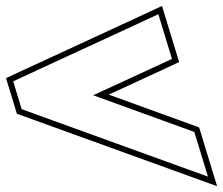

<svg xmlns="http://www.w3.org/2000/svg" viewBox="-179 -682 754 649"><path d="M272.1 -595 356.2 -634 402.3 -483 363.8 -465 135.9 -360 428.3 -254 477.8 -236 524 -85 416.1 -124 -56.2 -295 -105.7 -313 -134.4 -407 -95.9 -425ZM263.7 -613.1 -104.4 -443.1 -158.6 -417.8 -121.9 -297.6 -63 -276.2 554.8 -52.6 494.1 -251.4 188.5 -362.2 372.3 -446.9 426.5 -472.2 368.6 -661.8Z"/></svg>

Font: Nordica Plus
Style: NordicaClassicRgOpOblOl
Weight: 500
Version: Version 1.01